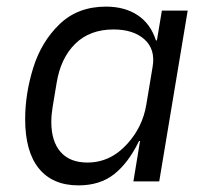

<svg xmlns="http://www.w3.org/2000/svg" viewBox="-20 -548 640 580"><path d="M383 0 403 -122H400Q368 -56 325 -22Q282 12 217 12Q139 12 97.5 -39Q56 -90 56 -188Q56 -265 80.5 -343.5Q105 -422 160 -475Q215 -528 300 -528Q357 -528 396 -502Q435 -476 451 -426H454L469 -516H547L461 0ZM365 -114Q411 -165 422 -232L441 -346Q450 -399 416.5 -429Q383 -459 323 -459Q251 -459 207 -415.5Q163 -372 151 -297L139 -225Q135 -201 135 -180Q135 -121 163 -89Q191 -57 244 -57Q314 -57 365 -114Z"/></svg>

Font: iA Writer Mono V
Style: Regular
Weight: 400
Italic angle: -9.5°
Designer: Mike Abbink, Paul van der Laan, Pieter van Rosmalen
Foundry: Bold Monday
Version: Version 2.000